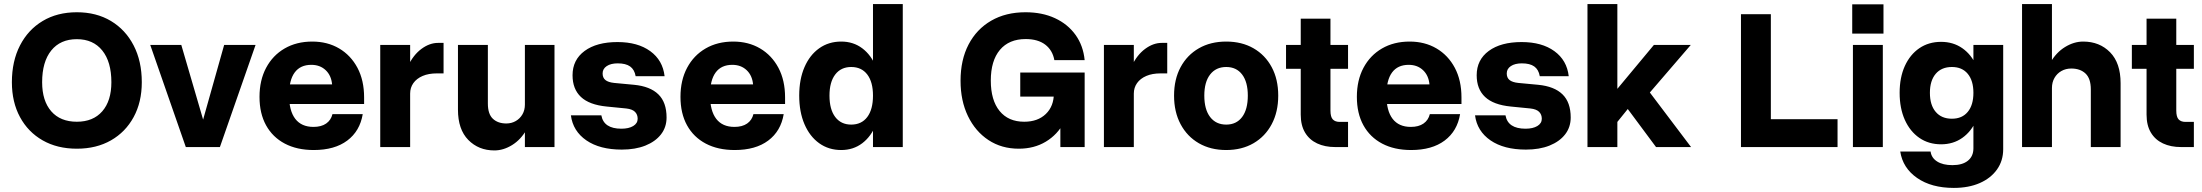

<svg xmlns="http://www.w3.org/2000/svg" viewBox="-20 -720 10779 940"><path d="M38.2 -317.5Q38.2 -220 77.9 -146.8Q117.5 -73.5 188.9 -32.8Q260.3 8 356.3 8Q451.8 8 523.2 -32.8Q594.5 -73.5 634.3 -146.8Q674.2 -220 674.2 -317.5Q674.2 -420.5 634.3 -497.5Q594.5 -574.5 523.2 -617.2Q451.8 -660 356.3 -660Q260.3 -660 188.9 -617.2Q117.5 -574.5 77.9 -497.5Q38.2 -420.5 38.2 -317.5ZM525.3 -317.5Q525.3 -226.3 480.7 -175.1Q436.1 -124 356.2 -124Q275.5 -124 230.9 -175.1Q186.3 -226.3 186.3 -317.5Q186.3 -417.4 230.9 -472.8Q275.5 -528.2 356.2 -528.2Q436.1 -528.2 480.7 -472.8Q525.3 -417.4 525.3 -317.5Z M715.6 -500 889.7 0H1056.6L1231.2 -500H1077.4L974.4 -134.5L867.6 -500Z M1250.5 -245.9Q1250.5 -164.8 1282.6 -106.6Q1314.8 -48.3 1374.4 -16.9Q1434 14.5 1516 14.5Q1618.3 14.5 1680.1 -31.8Q1742 -78 1755.9 -161.3H1607.7Q1600.5 -131.7 1576.8 -115.2Q1553.1 -98.7 1514.7 -98.7Q1455.9 -98.7 1425.6 -138.1Q1395.2 -177.5 1395.2 -254.7Q1395.2 -327.9 1422.8 -365.2Q1450.4 -402.6 1504.2 -402.6Q1546.5 -402.6 1574.2 -376.7Q1601.8 -350.8 1605.9 -306.9H1390.1V-210.9H1762.6V-243Q1762.6 -326.6 1730.1 -387.9Q1697.5 -449.2 1640.3 -482.9Q1583.1 -516.5 1509 -516.5Q1431.7 -516.5 1373.5 -482.7Q1315.3 -448.9 1282.9 -388Q1250.5 -327.1 1250.5 -245.9Z M2151.6 -360.7V-510H2124.6Q2083.1 -510 2043.4 -480.7Q2003.6 -451.3 1977.8 -397Q1952 -342.7 1952 -267.5L1988 -261.8Q1988 -290.8 2003.8 -313.1Q2019.6 -335.4 2049 -348.1Q2078.3 -360.7 2119.1 -360.7ZM1841.6 -500V0H1988V-500Z M2368.5 -213.3V-500H2222.1V-183Q2222.1 -86.5 2272.6 -35Q2323.1 16.5 2400.4 16.5Q2444.5 16.5 2487.3 -9.9Q2530 -36.3 2557.7 -85.2Q2585.4 -134.2 2585.4 -201.8L2549.8 -207.8Q2549.8 -180.9 2537.8 -160.2Q2525.8 -139.4 2505.2 -127.5Q2484.5 -115.5 2458.7 -115.5Q2417.6 -115.5 2393 -138.6Q2368.5 -161.7 2368.5 -213.3ZM2694.7 0V-500H2549.8V0Z M3046.2 -188.9Q3075.6 -185.6 3088.7 -172.5Q3101.9 -159.3 3101.9 -138.6Q3101.9 -116.2 3080.1 -103Q3058.3 -89.9 3022.2 -89.9Q2935.8 -89.9 2924.1 -155.3H2775Q2785 -78.1 2850.7 -32.8Q2916.5 12.4 3024.1 12.4Q3090.4 12.4 3139.6 -7.2Q3188.7 -26.9 3216.1 -62.1Q3243.4 -97.4 3243.4 -144.7Q3243.4 -218.8 3203.3 -258Q3163.2 -297.3 3083.9 -304.9L2986.7 -314Q2957.7 -317.1 2944 -328.2Q2930.3 -339.2 2930.3 -360.5Q2930.3 -383 2950.4 -396.4Q2970.4 -409.8 3004.3 -409.8Q3043.8 -409.8 3065 -394.6Q3086.3 -379.4 3092 -347.1H3233.7Q3224.9 -424.9 3163.6 -469.5Q3102.4 -514.1 3003.2 -514.1Q2901.3 -514.1 2842.2 -470.6Q2783.1 -427 2783.1 -351.6Q2783.1 -284 2824.1 -245.4Q2865.1 -206.7 2950.2 -198.4Z M3311.5 -245.9Q3311.5 -164.8 3343.6 -106.6Q3375.8 -48.3 3435.4 -16.9Q3495 14.5 3577 14.5Q3679.3 14.5 3741.1 -31.8Q3803 -78 3816.9 -161.3H3668.7Q3661.5 -131.7 3637.8 -115.2Q3614.1 -98.7 3575.7 -98.7Q3516.9 -98.7 3486.6 -138.1Q3456.2 -177.5 3456.2 -254.7Q3456.2 -327.9 3483.8 -365.2Q3511.4 -402.6 3565.2 -402.6Q3607.5 -402.6 3635.2 -376.7Q3662.8 -350.8 3666.9 -306.9H3451.1V-210.9H3823.6V-243Q3823.6 -326.6 3791.1 -387.9Q3758.5 -449.2 3701.3 -482.9Q3644.1 -516.5 3570 -516.5Q3492.7 -516.5 3434.5 -482.7Q3376.3 -448.9 3343.9 -388Q3311.5 -327.1 3311.5 -245.9Z M4399.8 -700V0H4254V-700ZM4293.8 -252Q4293.8 -172 4269.5 -111.9Q4245.2 -51.9 4201.4 -18.7Q4157.6 14.5 4098.5 14.5Q4037 14.5 3990.7 -18.7Q3944.4 -51.9 3918.6 -111.9Q3892.8 -172 3892.8 -252Q3892.8 -331.7 3918.6 -391.2Q3944.4 -450.8 3990.7 -483.6Q4037 -516.5 4098.5 -516.5Q4157.6 -516.5 4201.4 -483.6Q4245.2 -450.8 4269.5 -391.2Q4293.8 -331.7 4293.8 -252ZM4041 -252Q4041 -184.3 4069.2 -147.1Q4097.4 -110 4147.3 -110Q4198 -110 4226 -147.1Q4254 -184.3 4254 -252Q4254 -318.5 4226 -355.3Q4198 -392 4147.3 -392Q4097.4 -392 4069.2 -355.3Q4041 -318.5 4041 -252Z M5171.1 -273.1 5171.4 0H5290.3V-364.9ZM4975 -364.9V-246.9H5273.8L5290.3 -364.9ZM4682.7 -324.6Q4682.7 -226.8 4718.9 -151.7Q4755.2 -76.6 4819.3 -34.3Q4883.4 8 4967.6 8Q5042.9 8 5100.1 -26.4Q5157.4 -60.8 5189.8 -121.9Q5222.2 -183.1 5222.2 -263.5H5139.6Q5139.6 -199.9 5100.1 -161.9Q5060.7 -124 4994.5 -124Q4916.6 -124 4873.7 -176.8Q4830.8 -229.7 4830.8 -325.5Q4830.8 -422.7 4875.4 -475.8Q4920 -528.8 5001.6 -528.8Q5061.3 -528.8 5097.3 -501.5Q5133.2 -474.1 5142 -425.5H5290.3Q5283.4 -496.6 5245.6 -549.2Q5207.8 -601.8 5145.2 -630.9Q5082.7 -660 5000.6 -660Q4904.1 -660 4832.6 -618.6Q4761.1 -577.2 4721.9 -502Q4682.7 -426.8 4682.7 -324.6Z M5694.6 -360.7V-510H5667.6Q5626.1 -510 5586.4 -480.7Q5546.6 -451.3 5520.8 -397Q5495 -342.7 5495 -267.5L5531 -261.8Q5531 -290.8 5546.8 -313.1Q5562.6 -335.4 5592 -348.1Q5621.3 -360.7 5662.1 -360.7ZM5384.6 -500V0H5531V-500Z M5728 -251.8Q5728 -172 5760 -111.9Q5792 -51.9 5849.4 -18.7Q5906.9 14.5 5983.3 14.5Q6059.6 14.5 6116.9 -18.7Q6174.1 -51.9 6206 -111.9Q6238 -172 6238 -251.9Q6238 -331.9 6206 -391.3Q6174.1 -450.8 6116.9 -483.6Q6059.6 -516.5 5983.3 -516.5Q5906.9 -516.5 5849.5 -483.6Q5792.1 -450.8 5760 -391.2Q5728 -331.7 5728 -251.8ZM6089.1 -252Q6089.1 -184.3 6061.2 -147.1Q6033.3 -110 5983.4 -110Q5933.1 -110 5904.6 -147.1Q5876.1 -184.3 5876.1 -252Q5876.1 -318.6 5904.6 -355.3Q5933.1 -392 5983.4 -392Q6033.3 -392 6061.2 -355.3Q6089.1 -318.6 6089.1 -252Z M6276.2 -500V-383.3H6579.8V-500ZM6579.8 -123.2H6538.7Q6516.8 -123.2 6505.2 -135.4Q6493.7 -147.7 6493.7 -178.7V-628.6H6348.2V-158.7Q6348.2 -106.1 6369.4 -70.8Q6390.6 -35.5 6428.6 -17.8Q6466.6 0 6517.2 0H6579.8Z M6623 -245.9Q6623 -164.8 6655.1 -106.6Q6687.3 -48.3 6746.9 -16.9Q6806.5 14.5 6888.5 14.5Q6990.8 14.5 7052.6 -31.8Q7114.5 -78 7128.4 -161.3H6980.2Q6973 -131.7 6949.3 -115.2Q6925.6 -98.7 6887.2 -98.7Q6828.4 -98.7 6798.1 -138.1Q6767.7 -177.5 6767.7 -254.7Q6767.7 -327.9 6795.3 -365.2Q6822.9 -402.6 6876.7 -402.6Q6919 -402.6 6946.7 -376.7Q6974.3 -350.8 6978.4 -306.9H6762.6V-210.9H7135.1V-243Q7135.1 -326.6 7102.6 -387.9Q7070 -449.2 7012.8 -482.9Q6955.6 -516.5 6881.5 -516.5Q6804.2 -516.5 6746 -482.7Q6687.8 -448.9 6655.4 -388Q6623 -327.1 6623 -245.9Z M7472.7 -188.9Q7502.1 -185.6 7515.2 -172.5Q7528.4 -159.3 7528.4 -138.6Q7528.4 -116.2 7506.6 -103Q7484.8 -89.9 7448.7 -89.9Q7362.3 -89.9 7350.6 -155.3H7201.5Q7211.5 -78.1 7277.2 -32.8Q7343 12.4 7450.6 12.4Q7516.9 12.4 7566.1 -7.2Q7615.2 -26.9 7642.6 -62.1Q7669.9 -97.4 7669.9 -144.7Q7669.9 -218.8 7629.8 -258Q7589.7 -297.3 7510.4 -304.9L7413.2 -314Q7384.2 -317.1 7370.5 -328.2Q7356.8 -339.2 7356.8 -360.5Q7356.8 -383 7376.9 -396.4Q7396.9 -409.8 7430.8 -409.8Q7470.3 -409.8 7491.5 -394.6Q7512.8 -379.4 7518.5 -347.1H7660.2Q7651.4 -424.9 7590.1 -469.5Q7528.9 -514.1 7429.7 -514.1Q7327.8 -514.1 7268.7 -470.6Q7209.6 -427 7209.6 -351.6Q7209.6 -284 7250.6 -245.4Q7291.6 -206.7 7376.7 -198.4Z M7752 -700V0H7898.3V-700ZM8077.2 -500 7834.3 -208.2 7884.4 -105.9 7949.3 -186.3 8087.7 0H8259.2L8057.4 -267.1L8257.8 -500Z M8976.3 0V-136.5H8649.8V-650.5H8503.5V0Z M9048.2 -698.9V-555.6H9201.2V-698.9ZM9051.6 -500V0H9198V-500Z M9428.5 -265.6Q9428.5 -205.7 9456.9 -172.3Q9485.3 -138.8 9536.2 -138.8Q9586.2 -138.8 9613.8 -172.3Q9641.5 -205.7 9641.5 -265.6Q9641.5 -325.1 9613.8 -358.6Q9586.2 -392 9536.2 -392Q9485.3 -392 9456.9 -358.6Q9428.5 -325.1 9428.5 -265.6ZM9681.3 -265.5Q9681.3 -190 9656.5 -133.2Q9631.8 -76.5 9587.2 -45Q9542.6 -13.5 9483.3 -13.5Q9422.4 -13.5 9376.8 -45Q9331.2 -76.5 9305.7 -133.2Q9280.3 -190 9280.3 -265.5Q9280.3 -340.7 9305.7 -396.8Q9331.2 -452.8 9376.8 -484Q9422.5 -515.1 9483.3 -515.1Q9542.6 -515.1 9587.2 -484Q9631.8 -452.9 9656.5 -396.8Q9681.3 -340.8 9681.3 -265.5ZM9787.3 -500V10.5Q9787.3 66.9 9757.1 109.6Q9726.8 152.4 9672.6 176.2Q9618.3 200 9545.3 200Q9436.1 200 9365.9 151.3Q9295.7 102.6 9283.3 22H9431.9Q9435.9 52.9 9464 70.7Q9492.1 88.5 9538.8 88.5Q9587.6 88.5 9614.5 66.8Q9641.5 45 9641.5 6V-500Z M10216.3 -282.2V0H10362.1V-313Q10362.1 -411.6 10310.6 -464.1Q10259 -516.5 10178.9 -516.5Q10133.7 -516.5 10090.3 -489.9Q10046.8 -463.3 10018.4 -413.8Q9990.1 -364.3 9990 -294.8L10026 -289.2Q10026 -317.2 10038.4 -338.6Q10050.7 -360.1 10072.2 -372.3Q10093.6 -384.5 10120.7 -384.5Q10164.4 -384.5 10190.4 -360Q10216.3 -335.5 10216.3 -282.2ZM9879.6 -700V0H10026V-700Z M10417.2 -500V-383.3H10720.8V-500ZM10720.8 -123.2H10679.7Q10657.8 -123.2 10646.2 -135.4Q10634.7 -147.7 10634.7 -178.7V-628.6H10489.2V-158.7Q10489.2 -106.1 10510.4 -70.8Q10531.6 -35.5 10569.6 -17.8Q10607.6 0 10658.2 0H10720.8Z"/></svg>

Font: Overused Grotesk Light
Style: Regular
Weight: 300
Designer: RandomMaerks
Version: Version 0.005